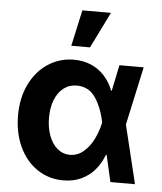

<svg xmlns="http://www.w3.org/2000/svg" viewBox="-54 -811 735 869"><g transform="rotate(5 313.5 -376.0)"><path d="M36.3 -265.2Q36.3 -344.3 66.6 -406.5Q97 -468.6 149.8 -503Q202.5 -537.3 267.2 -537.3Q309.5 -537.3 344.9 -522.1Q380.3 -506.9 405.9 -478.8Q431.6 -450.8 446.5 -412.1H490.3L526 -266.6L590.8 0H479.1L418.1 -266.6Q405.1 -331.9 374.8 -376.8Q344.4 -421.8 290.1 -421.8Q255.4 -421.8 229.9 -402Q204.4 -382.3 190.6 -347Q176.8 -311.7 176.8 -266.2Q176.8 -220.5 190.6 -184.1Q204.3 -147.7 228.9 -127.3Q253.4 -106.8 285.4 -106.8Q320.7 -106.8 348.3 -131Q375.9 -155.2 393 -190.5Q410.2 -225.9 418.1 -263.8L473.7 -530.4H583.9L526 -263.8L490.3 -121.2H448.3Q433.5 -81.9 408.5 -52.4Q383.5 -22.9 347.3 -5.9Q311.1 11.2 264.8 11Q198.6 10.8 146.7 -24.5Q94.7 -59.7 65.5 -122.4Q36.3 -185.1 36.3 -265.2ZM285 -763.1H414.9L334 -599.2H249Z"/></g></svg>

Font: Pretendard Variable
Style: Regular
Weight: 400
Designer: Base glyphs from Inter by Rasmus Andersson; Hangul glyphs from Noto Sans CJK(Source Han Sans) by Jang Soo-young and Kang
Foundry: Kil Hyung-jin
Version: Version 1.100;FEAKit 1.0